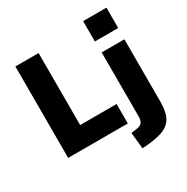

<svg xmlns="http://www.w3.org/2000/svg" viewBox="-205 -915 1246 1282"><g transform="rotate(-30 418.0 -274.0)"><path d="M66 0V-705H245V-150H526V0ZM609 -584V-741H789V-584ZM528 193 515 67 559 61Q585 58 598.5 43.5Q612 29 612 -4V-498H787V-20Q787 30 777.5 67.5Q768 105 744.5 130Q721 155 679 169Q637 183 573 189Z"/></g></svg>

Font: Nunito Sans 10pt SemiCondensed Black
Style: Regular
Weight: 900
Width: 4
Designer: Vernon Adams
Foundry: Vernon Adams
Version: Version 3.101;gftools[0.9.27]